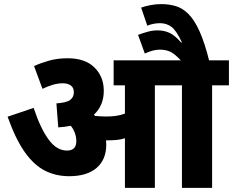

<svg xmlns="http://www.w3.org/2000/svg" viewBox="-20 -916 1136 936"><path d="M498 -211Q498 -138 451 -97.5Q404 -57 317 -57Q254 -57 201 -83Q148 -109 102.5 -172Q57 -235 17 -347L144 -390Q178 -288 217.5 -235Q257 -182 306 -182Q352 -182 352 -227Q352 -269 325 -303Q296 -297 264 -295L255 -412Q303 -415 321.5 -428.5Q340 -442 340 -466Q340 -489 325 -499.5Q310 -510 286 -510Q262 -510 237 -502.5Q212 -495 187 -483L146 -594Q179 -609 219.5 -620.5Q260 -632 310 -632Q395 -632 440.5 -587Q486 -542 486 -473Q486 -402 438 -357Q440 -354 443 -351Q455 -350 468 -349Q481 -348 497 -348Q522 -348 544.5 -351Q567 -354 589 -362V-500H534V-622H1096V-500H1014V0H867V-500H735V0H589V-242Q570 -236 551 -234Q532 -232 512 -232Q505 -232 497 -232Q498 -221 498 -211ZM868 -615Q832 -654 809.5 -664Q787 -674 760 -674Q742 -674 723.5 -669Q705 -664 686 -655L653 -746Q677 -755 701 -761.5Q725 -768 747 -768Q780 -768 806 -756Q832 -744 863 -709H867Q840 -767 816 -785Q792 -803 760 -803Q729 -803 698 -791L668 -879Q688 -886 713.5 -891Q739 -896 767 -896Q803 -896 836 -886.5Q869 -877 898 -848.5Q927 -820 952.5 -764Q978 -708 1001 -615Z"/></svg>

Font: Noto Sans Devanagari UI SemiCondensed ExtraBold
Style: Regular
Weight: 800
Width: 4
Designer: Jelle Bosma - Monotype Design Team
Foundry: Monotype Imaging Inc.
Version: Version 2.004; ttfautohint (v1.8.4.7-5d5b)